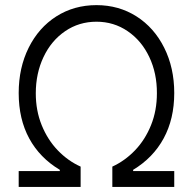

<svg xmlns="http://www.w3.org/2000/svg" viewBox="-20 -737 760 757"><path d="M53.7 -62.5H215.8V-67.4Q136.7 -114.7 95.2 -191.2Q53.7 -267.6 53.7 -370.1Q53.7 -469.7 93 -548.8Q132.3 -627.9 202.1 -672.4Q272 -716.8 360.4 -716.8Q448.2 -716.8 518.1 -672.4Q587.9 -627.9 627.4 -548.8Q667 -469.7 667 -370.1Q667 -268.1 625.2 -191.4Q583.5 -114.7 504.9 -67.4V-62.5H667V0H422.9V-80.1Q472.7 -103 512.5 -144.5Q552.2 -186 575.4 -243.4Q598.6 -300.8 598.6 -369.1Q599.1 -447.8 568.6 -512.2Q538.1 -576.7 483.4 -614Q428.7 -651.4 360.4 -651.4Q291.5 -651.4 236.8 -614Q182.1 -576.7 151.6 -512.2Q121.1 -447.8 121.1 -369.1Q121.1 -300.8 144.5 -243.2Q168 -185.5 208 -144Q248 -102.5 297.9 -80.1V0H53.7Z"/></svg>

Font: Pretendard Std Light
Style: Regular
Weight: 300
Designer: Base glyphs from Inter by Rasmus Andersson; Hangeul glyphs from Noto Sans CJK(Source Han Sans) by Jang Soo-young and Kan
Foundry: Kil Hyung-jin
Version: Version 1.309